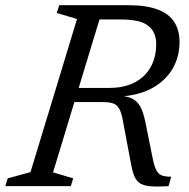

<svg xmlns="http://www.w3.org/2000/svg" viewBox="-38 -702 711 724"><path d="M374 -370.5Q431.5 -370.5 471 -391.8Q510.5 -413 530.8 -450.2Q551 -487.5 551 -536Q551 -581 521 -604.8Q491 -628.5 419 -628.5H281.5L299.5 -682.5H443.5Q514 -682.5 557 -666Q600 -649.5 619.5 -618.5Q639 -587.5 639 -543.5Q639 -488 613 -443.2Q587 -398.5 537.2 -370.5Q487.5 -342.5 414.5 -338V-341Q448 -338.5 466.8 -326.5Q485.5 -314.5 495.8 -290.5Q506 -266.5 513 -227.5L537 -109Q543 -76 551.5 -60.2Q560 -44.5 573.5 -40Q587 -35.5 607.5 -35.5L597.5 0Q556.5 2.5 530.8 0.5Q505 -1.5 490.5 -10.5Q476 -19.5 468.2 -38.5Q460.5 -57.5 455 -89.5L427 -238Q421.5 -272.5 413 -289.2Q404.5 -306 390 -311.5Q375.5 -317 351 -317H187.5L203.5 -370.5ZM162 -52 238 -29.5 229 0H-18L-9 -29.5L77 -53L252.5 -630.5L176 -653L185.5 -682.5H353.5Z"/></svg>

Font: Newsreader
Style: Italic
Weight: 400
Italic angle: -17°
Designer: Hugues Gentile
Foundry: Production Type
Version: Version 1.003